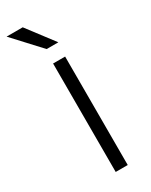

<svg xmlns="http://www.w3.org/2000/svg" viewBox="-223 -767 637 810"><g transform="rotate(-30 96.0 -362.5)"><path d="M140.6 0H82V-528.3H140.6ZM146 -594.7H88.9L-31.2 -724.6H47.4Z"/></g></svg>

Font: Roboto Web
Style: Light
Weight: 300
Designer: Google
Version: Version 1.200310; 2013